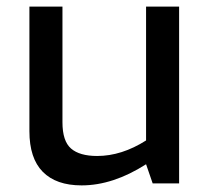

<svg xmlns="http://www.w3.org/2000/svg" viewBox="-20 -555 630 581"><path d="M69 -158V-535H169V-185Q169 -128 195 -105.5Q221 -83 274 -83Q348 -83 422 -130V-535H522V0H442L422 -58Q322 6 227 6Q150 6 109.5 -35Q69 -76 69 -158Z"/></svg>

Font: Exo Medium
Style: Regular
Weight: 500
Designer: Natanael Gama
Foundry: Natanael Gama
Version: Version 1.500; ttfautohint (v1.6)